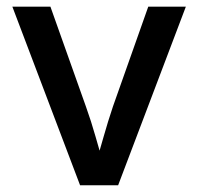

<svg xmlns="http://www.w3.org/2000/svg" viewBox="-20 -549 587 569"><path d="M217.3 0 16.6 -529.3H129.4L234.4 -233.9Q250.5 -189 263.2 -144Q275.9 -99.1 289.1 -54.2H261.2Q274.4 -99.1 287.1 -144Q299.8 -189 314.9 -233.9L419.4 -529.3H530.8L330.1 0Z"/></svg>

Font: Inter 24pt Medium
Style: Regular
Weight: 500
Designer: Rasmus Andersson
Foundry: rsms
Version: Version 4.001;git-66647c0bb